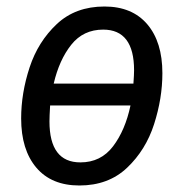

<svg xmlns="http://www.w3.org/2000/svg" viewBox="-20 -558 564 590"><path d="M479 -333Q479 -256 453.5 -176.5Q428 -97 370.5 -42.5Q313 12 224 12Q138 12 91.5 -43Q45 -98 45 -194Q45 -272 71 -351Q97 -430 154.5 -484Q212 -538 301 -538Q386 -538 432.5 -483.5Q479 -429 479 -333ZM145 -301H390Q392 -329 392 -342Q392 -467 297 -467Q236 -467 199 -420.5Q162 -374 145 -301ZM381 -234H134Q132 -200 132 -185Q132 -59 227 -59Q290 -59 327.5 -108.5Q365 -158 381 -234Z"/></svg>

Font: Fira Sans Condensed
Style: Italic
Weight: 400
Width: 3
Italic angle: -8°
Designer: bBox Type GmbH & Carrois Corporate GbR & Edenspiekermann AG
Foundry: bBox Type GmbH & Carrois Corporate GbR & Edenspiekermann AG
Version: Version 4.301